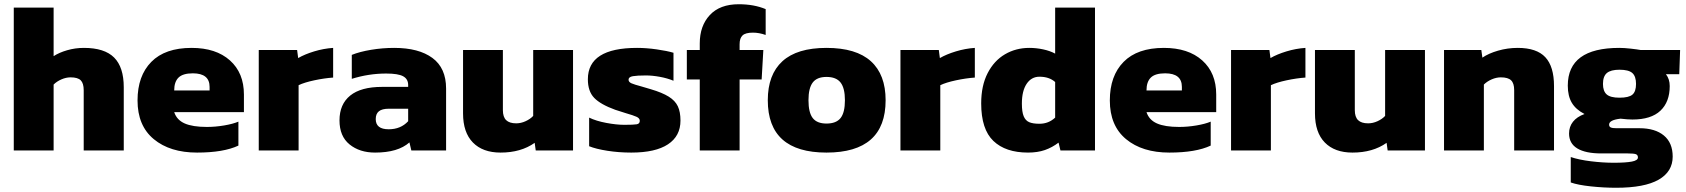

<svg xmlns="http://www.w3.org/2000/svg" viewBox="-20 -710 7958 906"><path d="M45 -674H233V-445Q259 -462 297 -473Q335 -484 376 -484Q473 -484 518.5 -438.5Q564 -393 564 -298V0H375V-284Q375 -317 361 -331Q347 -345 313 -345Q292 -345 270 -335.5Q248 -326 233 -311V0H45Z M629 -236Q629 -352 694 -418Q759 -484 884 -484Q999 -484 1065 -425Q1131 -366 1131 -264V-181H802Q814 -144 851.5 -127.5Q889 -111 956 -111Q996 -111 1037.5 -118Q1079 -125 1105 -136V-23Q1035 10 910 10Q782 10 705.5 -53.5Q629 -117 629 -236ZM969 -283V-300Q969 -364 890 -364Q843 -364 822.5 -344Q802 -324 802 -283Z M1201 -474H1382L1387 -436Q1418 -454 1462.5 -467.5Q1507 -481 1552 -484V-344Q1510 -341 1463 -331Q1416 -321 1389 -308V0H1201Z M1582 -142Q1582 -218 1632.5 -259Q1683 -300 1783 -300H1906V-309Q1906 -337 1882.5 -350Q1859 -363 1802 -363Q1720 -363 1640 -338V-451Q1677 -466 1731 -475Q1785 -484 1840 -484Q1956 -484 2020.5 -436.5Q2085 -389 2085 -292V0H1921L1912 -38Q1858 10 1750 10Q1677 10 1629.5 -28.5Q1582 -67 1582 -142ZM1906 -138V-197H1815Q1783 -197 1768 -185Q1753 -173 1753 -148Q1753 -100 1814 -100Q1871 -100 1906 -138Z M2165 -175V-474H2353V-190Q2353 -158 2368.5 -143Q2384 -128 2416 -128Q2438 -128 2460 -138Q2482 -148 2496 -163V-474H2684V0H2508L2503 -36Q2438 10 2342 10Q2258 10 2211.5 -37.5Q2165 -85 2165 -175Z M2760 -20V-155Q2793 -139 2841 -130Q2889 -121 2926 -121Q2970 -121 2984.5 -123.5Q2999 -126 2999 -140Q2999 -152 2983.5 -159Q2968 -166 2933 -176L2883 -192Q2814 -217 2784 -248Q2754 -279 2754 -336Q2754 -484 2986 -484Q3030 -484 3079 -477Q3128 -470 3158 -461V-329Q3129 -341 3093.5 -347.5Q3058 -354 3028 -354Q2987 -354 2966.5 -350.5Q2946 -347 2946 -334Q2946 -323 2959.5 -317Q2973 -311 3007 -302L3051 -289Q3105 -273 3135.5 -254Q3166 -235 3178.5 -208.5Q3191 -182 3191 -141Q3191 -68 3132 -29Q3073 10 2959 10Q2900 10 2846 1.5Q2792 -7 2760 -20Z M3282 -335H3221V-474H3282V-505Q3282 -588 3329.5 -639Q3377 -690 3466 -690Q3538 -690 3593 -667V-545Q3562 -556 3533 -556Q3498 -556 3484 -543Q3470 -530 3470 -501V-474H3582L3574 -335H3470V0H3282Z M3603 -237Q3603 -358 3672 -421Q3741 -484 3880 -484Q4020 -484 4089.5 -421Q4159 -358 4159 -237Q4159 10 3880 10Q3603 10 3603 -237ZM3967 -237Q3967 -294 3946.5 -320.5Q3926 -347 3880 -347Q3835 -347 3815 -320.5Q3795 -294 3795 -237Q3795 -179 3815 -153Q3835 -127 3880 -127Q3926 -127 3946.5 -153Q3967 -179 3967 -237Z M4229 -474H4410L4415 -436Q4446 -454 4490.5 -467.5Q4535 -481 4580 -484V-344Q4538 -341 4491 -331Q4444 -321 4417 -308V0H4229Z M4610 -222Q4610 -306 4640.5 -365Q4671 -424 4722.5 -454Q4774 -484 4837 -484Q4870 -484 4902.5 -477Q4935 -470 4959 -457V-674H5147V0H4984L4975 -37Q4945 -14 4910.5 -2Q4876 10 4831 10Q4725 10 4667.5 -45Q4610 -100 4610 -222ZM4959 -155V-323Q4931 -348 4885 -348Q4847 -348 4824.5 -314.5Q4802 -281 4802 -221Q4802 -182 4810.5 -161.5Q4819 -141 4836.5 -133.5Q4854 -126 4885 -126Q4928 -126 4959 -155Z M5217 -236Q5217 -352 5282 -418Q5347 -484 5472 -484Q5587 -484 5653 -425Q5719 -366 5719 -264V-181H5390Q5402 -144 5439.5 -127.5Q5477 -111 5544 -111Q5584 -111 5625.5 -118Q5667 -125 5693 -136V-23Q5623 10 5498 10Q5370 10 5293.5 -53.5Q5217 -117 5217 -236ZM5557 -283V-300Q5557 -364 5478 -364Q5431 -364 5410.5 -344Q5390 -324 5390 -283Z M5789 -474H5970L5975 -436Q6006 -454 6050.5 -467.5Q6095 -481 6140 -484V-344Q6098 -341 6051 -331Q6004 -321 5977 -308V0H5789Z M6185 -175V-474H6373V-190Q6373 -158 6388.5 -143Q6404 -128 6436 -128Q6458 -128 6480 -138Q6502 -148 6516 -163V-474H6704V0H6528L6523 -36Q6458 10 6362 10Q6278 10 6231.5 -37.5Q6185 -85 6185 -175Z M6794 -474H6970L6975 -438Q7004 -458 7049 -471Q7094 -484 7142 -484Q7231 -484 7272 -440Q7313 -396 7313 -304V0H7125V-285Q7125 -317 7110.5 -331Q7096 -345 7062 -345Q7041 -345 7019 -335.5Q6997 -326 6982 -311V0H6794Z M7392 151V31Q7430 44 7487 51Q7544 58 7595 58Q7651 58 7680 52.5Q7709 47 7709 33Q7709 21 7699 17.5Q7689 14 7661 14H7536Q7462 14 7423 -9.5Q7384 -33 7384 -80Q7384 -112 7402.5 -135.5Q7421 -159 7457 -172Q7416 -193 7397 -225Q7378 -257 7378 -306Q7378 -484 7621 -484Q7644 -484 7675 -480.5Q7706 -477 7722 -474H7908L7904 -360H7841Q7859 -337 7859 -304Q7859 -229 7815 -187.5Q7771 -146 7683 -146Q7661 -146 7627 -150Q7573 -144 7573 -122Q7573 -112 7581 -108.5Q7589 -105 7607 -105H7716Q7790 -105 7831.5 -70.5Q7873 -36 7873 29Q7873 100 7806.5 138Q7740 176 7606 176Q7548 176 7487 169.5Q7426 163 7392 151ZM7622 -381Q7581 -381 7562.5 -365.5Q7544 -350 7544 -314Q7544 -280 7561.5 -264.5Q7579 -249 7622 -249Q7666 -249 7683 -263.5Q7700 -278 7700 -314Q7700 -350 7682.5 -365.5Q7665 -381 7622 -381Z"/></svg>

Font: Kanit Bold
Style: Regular
Weight: 700
Designer: Katatrad Team
Foundry: CadsonDemak
Version: Version 1.000